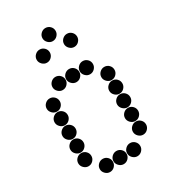

<svg xmlns="http://www.w3.org/2000/svg" viewBox="-236 -1109 1072 1217"><g transform="rotate(-30 300.0 -500.0)"><path d="M152 -650Q152 -631 166.5 -616.5Q181 -602 200 -602Q220 -602 234 -616.5Q248 -631 248 -650Q248 -670 234 -684Q220 -698 200 -698Q181 -698 166.5 -684Q152 -670 152 -650ZM252 -650Q252 -631 266.5 -616.5Q281 -602 300 -602Q320 -602 334 -616.5Q348 -631 348 -650Q348 -670 334 -684Q320 -698 300 -698Q281 -698 266.5 -684Q252 -670 252 -650ZM352 -650Q352 -631 366.5 -616.5Q381 -602 400 -602Q420 -602 434 -616.5Q448 -631 448 -650Q448 -670 434 -684Q420 -698 400 -698Q381 -698 366.5 -684Q352 -670 352 -650ZM52 -550Q52 -531 66.5 -516.5Q81 -502 100 -502Q120 -502 134 -516.5Q148 -531 148 -550Q148 -570 134 -584Q120 -598 100 -598Q81 -598 66.5 -584Q52 -570 52 -550ZM452 -550Q452 -531 466.5 -516.5Q481 -502 500 -502Q520 -502 534 -516.5Q548 -531 548 -550Q548 -570 534 -584Q520 -598 500 -598Q481 -598 466.5 -584Q452 -570 452 -550ZM52 -450Q52 -431 66.5 -416.5Q81 -402 100 -402Q120 -402 134 -416.5Q148 -431 148 -450Q148 -470 134 -484Q120 -498 100 -498Q81 -498 66.5 -484Q52 -470 52 -450ZM452 -450Q452 -431 466.5 -416.5Q481 -402 500 -402Q520 -402 534 -416.5Q548 -431 548 -450Q548 -470 534 -484Q520 -498 500 -498Q481 -498 466.5 -484Q452 -470 452 -450ZM52 -350Q52 -331 66.5 -316.5Q81 -302 100 -302Q120 -302 134 -316.5Q148 -331 148 -350Q148 -370 134 -384Q120 -398 100 -398Q81 -398 66.5 -384Q52 -370 52 -350ZM452 -350Q452 -331 466.5 -316.5Q481 -302 500 -302Q520 -302 534 -316.5Q548 -331 548 -350Q548 -370 534 -384Q520 -398 500 -398Q481 -398 466.5 -384Q452 -370 452 -350ZM52 -250Q52 -231 66.5 -216.5Q81 -202 100 -202Q120 -202 134 -216.5Q148 -231 148 -250Q148 -270 134 -284Q120 -298 100 -298Q81 -298 66.5 -284Q52 -270 52 -250ZM452 -250Q452 -231 466.5 -216.5Q481 -202 500 -202Q520 -202 534 -216.5Q548 -231 548 -250Q548 -270 534 -284Q520 -298 500 -298Q481 -298 466.5 -284Q452 -270 452 -250ZM52 -150Q52 -131 66.5 -116.5Q81 -102 100 -102Q120 -102 134 -116.5Q148 -131 148 -150Q148 -170 134 -184Q120 -198 100 -198Q81 -198 66.5 -184Q52 -170 52 -150ZM452 -150Q452 -131 466.5 -116.5Q481 -102 500 -102Q520 -102 534 -116.5Q548 -131 548 -150Q548 -170 534 -184Q520 -198 500 -198Q481 -198 466.5 -184Q452 -170 452 -150ZM152 -50Q152 -31 166.5 -16.5Q181 -2 200 -2Q220 -2 234 -16.5Q248 -31 248 -50Q248 -70 234 -84Q220 -98 200 -98Q181 -98 166.5 -84Q152 -70 152 -50ZM252 -50Q252 -31 266.5 -16.5Q281 -2 300 -2Q320 -2 334 -16.5Q348 -31 348 -50Q348 -70 334 -84Q320 -98 300 -98Q281 -98 266.5 -84Q252 -70 252 -50ZM352 -50Q352 -31 366.5 -16.5Q381 -2 400 -2Q420 -2 434 -16.5Q448 -31 448 -50Q448 -70 434 -84Q420 -98 400 -98Q381 -98 366.5 -84Q352 -70 352 -50ZM252 -950Q252 -931 266.5 -916.5Q281 -902 300 -902Q320 -902 334 -916.5Q348 -931 348 -950Q348 -970 334 -984Q320 -998 300 -998Q281 -998 266.5 -984Q252 -970 252 -950ZM152 -850Q152 -831 166.5 -816.5Q181 -802 200 -802Q220 -802 234 -816.5Q248 -831 248 -850Q248 -870 234 -884Q220 -898 200 -898Q181 -898 166.5 -884Q152 -870 152 -850ZM352 -850Q352 -831 366.5 -816.5Q381 -802 400 -802Q420 -802 434 -816.5Q448 -831 448 -850Q448 -870 434 -884Q420 -898 400 -898Q381 -898 366.5 -884Q352 -870 352 -850Z"/></g></svg>

Font: Matrix Sans Print
Style: Regular
Weight: 400
Designer: Brad Neil
Version: Version 1.100